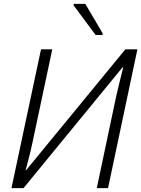

<svg xmlns="http://www.w3.org/2000/svg" viewBox="-20 -968 727 988"><path d="M39 0 191 -714H249L147 -234Q139 -196 129 -157Q119 -118 112 -93H115L625 -714H687L536 0H478L578 -473Q587 -513 597.5 -555Q608 -597 614 -621L611 -622L101 0ZM472 -788 359 -940V-948H419L508 -797V-788Z"/></svg>

Font: Noto Sans Light
Style: Italic
Weight: 300
Italic angle: -12°
Designer: Monotype Design Team
Foundry: Monotype Imaging Inc.
Version: Version 2.013; ttfautohint (v1.8.4.7-5d5b)